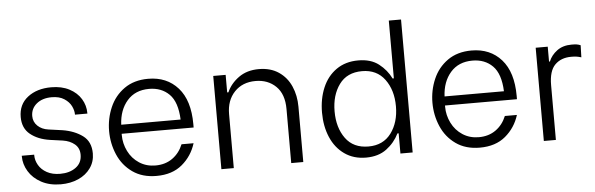

<svg xmlns="http://www.w3.org/2000/svg" viewBox="-48 -912 3344 1079"><g transform="rotate(-5 1623.5 -372.0)"><path d="M51 -169V-173H121V-169Q121 -141 136.5 -114Q152 -87 183 -70Q214 -53 258 -53Q311 -53 346 -78.5Q381 -104 381 -150Q381 -188 354.5 -210Q328 -232 288 -238L216 -248Q149 -258 106.5 -292.5Q64 -327 64 -390Q64 -461 116 -501.5Q168 -542 249 -542Q308 -542 351 -519.5Q394 -497 416.5 -460Q439 -423 439 -380V-377H369V-379Q369 -401 357 -425.5Q345 -450 317.5 -468Q290 -486 247 -486Q194 -486 161.5 -459Q129 -432 129 -390Q129 -357 152.5 -334.5Q176 -312 213 -307L292 -296Q359 -285 404.5 -251.5Q450 -218 450 -151Q450 -105 424.5 -69Q399 -33 355 -13.5Q311 6 256 6Q193 6 146.5 -19Q100 -44 75.5 -84.5Q51 -125 51 -169Z M552 -268Q552 -338 579 -401Q606 -464 661 -503Q716 -542 796 -542Q901 -542 964 -471Q1027 -400 1027 -266V-247H621V-240Q621 -192 642.5 -148.5Q664 -105 704 -79Q744 -53 795 -53Q851 -53 891 -81.5Q931 -110 951 -159H1019Q997 -88 941 -41Q885 6 796 6Q716 6 661 -33Q606 -72 579 -135Q552 -198 552 -268ZM958 -298Q954 -397 910 -441Q866 -485 796 -485Q718 -485 672.5 -433Q627 -381 623 -298Z M1162 -526H1232V-427H1239Q1260 -475 1306.5 -508.5Q1353 -542 1420 -542Q1486 -542 1532 -511Q1578 -480 1601 -427.5Q1624 -375 1624 -312V0H1556V-305Q1556 -389 1511 -433Q1466 -477 1396 -477Q1322 -477 1277 -429.5Q1232 -382 1232 -305V0H1162Z M1753 -267Q1753 -345 1779.5 -407.5Q1806 -470 1857.5 -506Q1909 -542 1981 -542Q2052 -542 2096.5 -507.5Q2141 -473 2165 -424H2172V-750H2241V0H2172V-114H2165Q2140 -63 2094 -28.5Q2048 6 1978 6Q1908 6 1857 -30Q1806 -66 1779.5 -128Q1753 -190 1753 -267ZM2170 -267Q2170 -358 2125 -419Q2080 -480 1997 -480Q1912 -480 1868 -419.5Q1824 -359 1824 -268Q1824 -176 1868 -115.5Q1912 -55 1997 -55Q2080 -55 2125 -115.5Q2170 -176 2170 -267Z M2376 -268Q2376 -338 2403 -401Q2430 -464 2485 -503Q2540 -542 2620 -542Q2725 -542 2788 -471Q2851 -400 2851 -266V-247H2445V-240Q2445 -192 2466.5 -148.5Q2488 -105 2528 -79Q2568 -53 2619 -53Q2675 -53 2715 -81.5Q2755 -110 2775 -159H2843Q2821 -88 2765 -41Q2709 6 2620 6Q2540 6 2485 -33Q2430 -72 2403 -135Q2376 -198 2376 -268ZM2782 -298Q2778 -397 2734 -441Q2690 -485 2620 -485Q2542 -485 2496.5 -433Q2451 -381 2447 -298Z M2981 -526H3049V-442H3054Q3068 -477 3101 -501.5Q3134 -526 3183 -526Q3201 -526 3211.5 -524.5Q3222 -523 3234 -518L3232 -450Q3215 -455 3203.5 -456.5Q3192 -458 3175 -458Q3118 -458 3083.5 -423.5Q3049 -389 3049 -309V0H2981Z"/></g></svg>

Font: Be Vietnam Light
Style: Regular
Weight: 300
Designer: Gabriel Lam
Foundry: TypeRant
Version: Version 4.000